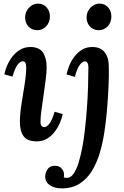

<svg xmlns="http://www.w3.org/2000/svg" viewBox="-20 -771 688 1062"><path d="M148 -511Q197 -511 217.5 -480.5Q238 -450 238 -399Q238 -373 233 -332.5Q228 -292 221.5 -247.5Q215 -203 209.5 -163.5Q204 -124 204 -99Q204 -81 210 -74.5Q216 -68 225 -68Q238 -68 253 -86.5Q268 -105 282 -153L327 -140Q323 -119 312 -93Q301 -67 283.5 -43.5Q266 -20 241 -4.5Q216 11 184 11Q132 11 111 -17Q90 -45 90 -96Q90 -141 99 -196.5Q108 -252 116.5 -306Q125 -360 125 -400Q125 -432 105 -432Q92 -432 77.5 -413.5Q63 -395 49 -347L4 -360Q8 -380 18.5 -406Q29 -432 47 -456Q65 -480 90.5 -495.5Q116 -511 148 -511ZM190 -751Q220 -751 238.5 -729.5Q257 -708 256 -677Q255 -646 235 -625Q215 -604 186 -604Q156 -604 137 -625Q118 -646 119 -677Q120 -708 141.5 -729.5Q163 -751 190 -751ZM490 -511Q537 -511 559.5 -481.5Q582 -452 582 -400Q583 -352 580 -286Q577 -220 571 -153Q566 -98 557 -38.5Q548 21 531.5 76Q515 131 488 175Q461 219 420 245Q379 271 321 271Q282 271 256 253.5Q230 236 230 204Q230 186 243 165.5Q256 145 287 146Q308 146 323 163.5Q338 181 333 210Q339 213 350 213Q371 213 387 190Q403 167 414.5 129.5Q426 92 434.5 48Q443 4 448 -38.5Q453 -81 456 -114.5Q459 -148 460 -163Q465 -226 467 -290.5Q469 -355 469 -400Q468 -432 448 -432Q436 -431 421.5 -412.5Q407 -394 394 -346L348 -359Q352 -379 362 -405Q372 -431 389.5 -455Q407 -479 432 -495Q457 -511 490 -511ZM530 -751Q560 -751 578.5 -729.5Q597 -708 596 -677Q595 -646 575 -625Q555 -604 526 -604Q496 -604 477 -625Q458 -646 459 -677Q460 -708 481.5 -729.5Q503 -751 530 -751Z"/></svg>

Font: Lora SemiBold
Style: Italic
Weight: 600
Italic angle: -3°
Designer: Olga Karpushina, Alexei Vanyashin (Cyrillic)
Foundry: Cyreal
Version: Version 3.011; ttfautohint (v1.8.4.7-5d5b)